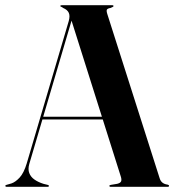

<svg xmlns="http://www.w3.org/2000/svg" viewBox="-26 -720 672 740"><path d="M135 -270H390L391.5 -259.5H132.5ZM162.5 -3.5Q162.5 -2 161.5 -1Q160.5 0 158.5 0H-1.5Q-3 0 -4.2 -1Q-5.5 -2 -5.5 -3.5Q-5.5 -5.5 -4 -6.2Q-2.5 -7 -1 -7.5L18 -13Q34 -18.5 50 -36Q66 -53.5 77 -90L239 -639Q244.5 -659 239 -670.8Q233.5 -682.5 218 -689Q212.5 -693 209.5 -694Q206.5 -695 206.5 -696.5Q206.5 -698.5 207.8 -699.2Q209 -700 212 -700H407Q409 -700 410.2 -699.2Q411.5 -698.5 411.5 -696.5Q411.5 -695 409 -693.5Q406.5 -692 400.5 -689.5Q388.5 -687.5 386 -682.8Q383.5 -678 388 -664.5L589 -34Q592.5 -22 600.2 -16Q608 -10 619.5 -8.5Q623 -7.5 624.2 -6.5Q625.5 -5.5 625.5 -3.5Q625.5 -2 624.2 -1Q623 0 621 0H400Q398 0 396.8 -1Q395.5 -2 395.5 -3.5Q395.5 -5.5 397 -6Q398.5 -6.5 401.5 -7.5L425.5 -11.5Q438 -14.5 440.8 -21.2Q443.5 -28 439.5 -40L247.5 -647.5L259.5 -673.5L87 -88.5Q81 -68 86.8 -53Q92.5 -38 106.8 -28Q121 -18 141.5 -11.5L157.5 -7.5Q160 -7 161.2 -6Q162.5 -5 162.5 -3.5Z"/></svg>

Font: Fraunces 120pt SemiBold
Style: Regular
Weight: 600
Version: Version 1.000;[b76b70a41]